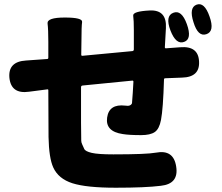

<svg xmlns="http://www.w3.org/2000/svg" viewBox="-20 -816 1040 898"><path d="M229 -33Q209 -77 207 -175L206 -394Q206 -399 201 -398L116 -387Q32 -375 24 -452Q17 -528 102 -533L200 -540Q206 -540 206 -546V-620Q206 -678 202.5 -706Q199 -734 283 -734Q367 -734 364 -713Q361 -692 361 -629L360 -560Q360 -555 365 -555L599 -577Q606 -578 606 -585V-674Q606 -722 603 -742.5Q600 -763 680 -767Q761 -771 756 -684L751 -595Q751 -590 756 -590L823 -595Q908 -602 911 -528Q915 -455 831 -453L753 -450Q747 -450 747 -444Q743 -307 733 -255Q725 -213 704 -198.5Q683 -184 640 -184Q584 -184 554 -189Q472 -201 481 -266Q490 -331 566 -322Q571 -321 578 -321Q585 -321 591 -325Q597 -329 597.5 -335Q598 -341 601 -382L604 -434Q604 -439 599 -439L366 -416Q359 -415 359 -408V-242Q359 -200 360 -158Q360 -150 364.5 -140.5Q369 -131 374 -119.5Q379 -108 409 -101Q439 -94 510 -94Q666 -94 709 -102Q792 -118 804 -37Q817 44 732 53Q660 62 522 62Q384 62 318.5 41Q253 20 229 -33ZM945 -656Q906 -643 885 -712Q863 -780 899 -794Q936 -808 960 -739Q985 -669 945 -656ZM777 -674Q752 -741 790 -756Q829 -772 854 -703Q879 -633 841 -620Q803 -606 777 -674Z"/></svg>

Font: Resource Han Rounded JP Heavy
Style: Regular
Weight: 900
Designer: Cyano Hao (round all glyphs); Ryoko NISHIZUKA 西塚涼子 (kana, bopomofo & ideographs); Paul D. Hunt (Latin, Greek & Cyrillic)
Foundry: Cyano Hao
Version: 0.990